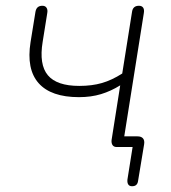

<svg xmlns="http://www.w3.org/2000/svg" viewBox="-20 -510 592 666"><path d="M438 136Q429 136 425 130Q421 124 422 113L443 -19L459 0H385Q375 0 370.5 -6.5Q366 -13 367 -24L397 -214Q365 -194 330.5 -183.5Q296 -173 254 -173Q157 -173 114 -221.5Q71 -270 86 -364L103 -469Q105 -480 111 -485Q117 -490 127 -490Q137 -490 141.5 -483Q146 -476 144 -465L128 -365Q115 -286 146 -249Q177 -212 255 -212Q299 -212 333.5 -222Q368 -232 404 -255L438 -469Q441 -490 462 -490Q472 -490 476.5 -483.5Q481 -477 479 -465L408 -18L392 -37H457Q470 -37 476 -30Q482 -23 480 -10L459 117Q458 126 453 131Q448 136 438 136Z"/></svg>

Font: Nunito ExtraLight
Style: Italic
Weight: 200
Italic angle: -9°
Designer: Vernon Adams
Foundry: Vernon Adams
Version: Version 3.602